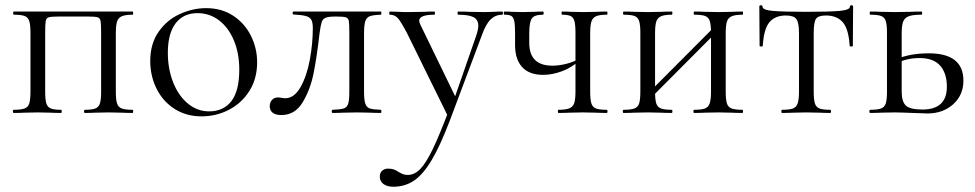

<svg xmlns="http://www.w3.org/2000/svg" viewBox="-20 -430 3711 731"><path d="M485 0Q459 0 444 -1L394 -2L341 -1Q327 0 303 0Q300 0 300 -6Q300 -12 303 -12Q330 -12 343 -17Q356 -22 360.5 -36.5Q365 -51 365 -81V-305Q365 -339 363 -350Q361 -361 352 -364Q343 -367 317 -367H201Q174 -367 165 -364Q156 -361 154 -349.5Q152 -338 152 -303V-81Q152 -50 156.5 -36Q161 -22 173.5 -17Q186 -12 213 -12Q215 -12 215 -6Q215 0 213 0Q188 0 174 -1L125 -2L72 -1Q58 0 32 0Q29 0 29 -6Q29 -12 32 -12Q60 -12 73.5 -17Q87 -22 91.5 -36.5Q96 -51 96 -81V-305Q96 -335 91.5 -349.5Q87 -364 74 -369Q61 -374 33 -374Q30 -374 30 -380Q30 -386 33 -386H485Q487 -386 487 -380Q487 -374 485 -374Q457 -374 443.5 -368Q430 -362 425.5 -347.5Q421 -333 421 -303V-81Q421 -51 425.5 -36.5Q430 -22 443.5 -17Q457 -12 485 -12Q487 -12 487 -6Q487 0 485 0Z M552 -198Q552 -263 583.5 -308.5Q615 -354 664.5 -376.5Q714 -399 765 -399Q824 -399 868 -370Q912 -341 935.5 -293.5Q959 -246 959 -193Q959 -131 930 -84.5Q901 -38 852.5 -12.5Q804 13 747 13Q689 13 644.5 -15.5Q600 -44 576 -92.5Q552 -141 552 -198ZM891 -165Q891 -227 870.5 -276Q850 -325 814 -352.5Q778 -380 732 -380Q678 -380 648.5 -341Q619 -302 619 -229Q619 -168 639 -117Q659 -66 695 -36Q731 -6 776 -6Q831 -6 861 -45Q891 -84 891 -165Z M1007 -25Q1007 -41 1016 -50Q1025 -59 1038 -59Q1045 -59 1052 -57.5Q1059 -56 1066 -56Q1100 -56 1124 -98Q1148 -140 1159.5 -202Q1171 -264 1171 -323Q1171 -345 1165 -355Q1159 -365 1144.5 -369Q1130 -373 1097 -375Q1094 -375 1094 -380.5Q1094 -386 1097 -386H1258H1430Q1432 -386 1432 -380Q1432 -374 1430 -374Q1401 -373 1388.5 -368.5Q1376 -364 1371 -350Q1366 -336 1366 -303V-81Q1366 -49 1371 -35Q1376 -21 1388 -17Q1400 -13 1430 -12Q1432 -12 1432 -6Q1432 0 1430 0Q1404 0 1390 -1L1340 -2L1286 -1Q1271 0 1246 0Q1243 0 1243 -6Q1243 -12 1246 -12Q1276 -13 1288.5 -17Q1301 -21 1305.5 -34.5Q1310 -48 1310 -81V-305Q1310 -339 1308 -350Q1306 -361 1297 -364Q1288 -367 1262 -367H1256Q1231 -367 1220 -362.5Q1209 -358 1205 -346.5Q1201 -335 1197 -306Q1186 -210 1173.5 -149Q1161 -88 1132 -40Q1103 8 1051 8Q1029 8 1018 -1Q1007 -10 1007 -25Z M1892 -374Q1867 -374 1848.5 -356.5Q1830 -339 1815 -297L1693 28Q1656 125 1623.5 179.5Q1591 234 1556.5 257.5Q1522 281 1477 281Q1455 281 1440.5 271Q1426 261 1426 242Q1426 228 1435 220Q1444 212 1457 212Q1470 212 1479 215Q1488 218 1498 225Q1500 226 1509.5 231Q1519 236 1533 236Q1558 236 1580 213.5Q1602 191 1627.5 138Q1653 85 1689 -10L1688 18L1530 -303Q1507 -347 1495 -360.5Q1483 -374 1464 -374Q1462 -374 1462 -380Q1462 -386 1464 -386L1498 -385Q1510 -384 1531 -384L1595 -385Q1609 -386 1634 -386Q1636 -386 1636 -380Q1636 -374 1634 -374Q1576 -374 1576 -351Q1576 -345 1581 -335L1718 -53L1695 -12L1793 -294Q1801 -318 1801 -332Q1801 -355 1783 -364.5Q1765 -374 1724 -374Q1722 -374 1722 -380Q1722 -386 1724 -386Q1751 -386 1765 -385L1825 -384L1861 -385Q1871 -386 1892 -386Q1895 -386 1895 -380Q1895 -374 1892 -374Z M2120 -374Q2118 -374 2118 -380Q2118 -386 2120 -386Q2142 -386 2155 -385L2200 -384L2251 -385Q2266 -386 2290 -386Q2293 -386 2293 -380Q2293 -374 2290 -374Q2262 -374 2249 -368Q2236 -362 2231.5 -347.5Q2227 -333 2227 -303V-81Q2227 -51 2231.5 -36.5Q2236 -22 2249 -17Q2262 -12 2290 -12Q2293 -12 2293 -6Q2293 0 2290 0Q2265 0 2250 -1L2200 -2L2147 -1Q2132 0 2106 0Q2104 0 2104 -6Q2104 -12 2106 -12Q2134 -12 2147.5 -17.5Q2161 -23 2166 -37Q2171 -51 2171 -81V-305Q2171 -335 2167 -349.5Q2163 -364 2152.5 -369Q2142 -374 2120 -374ZM1995 -267Q1995 -180 2083 -180Q2109 -180 2138 -187.5Q2167 -195 2189 -209L2191 -203Q2156 -172 2119 -158.5Q2082 -145 2048 -145Q1995 -145 1968 -174.5Q1941 -204 1941 -259V-305Q1941 -335 1938 -349.5Q1935 -364 1927 -369Q1919 -374 1901 -374Q1898 -374 1898 -380Q1898 -386 1901 -386Q1920 -386 1930 -385L1970 -384L2013 -385Q2026 -386 2047 -386Q2050 -386 2050 -380Q2050 -374 2047 -374Q2015 -374 2005 -360Q1995 -346 1995 -303Z M2435 -62 2706 -334 2720 -320 2449 -48ZM2355 -374Q2352 -374 2352 -380Q2352 -386 2355 -386Q2380 -386 2394 -385L2447 -384L2498 -385Q2513 -386 2538 -386Q2540 -386 2540 -380Q2540 -374 2538 -374Q2510 -374 2496.5 -368Q2483 -362 2478.5 -347.5Q2474 -333 2474 -303V-81Q2474 -51 2478.5 -36.5Q2483 -22 2496.5 -17Q2510 -12 2538 -12Q2540 -12 2540 -6Q2540 0 2538 0Q2512 0 2497 -1L2447 -2L2394 -1Q2380 0 2354 0Q2351 0 2351 -6Q2351 -12 2354 -12Q2382 -12 2395.5 -17Q2409 -22 2413.5 -36.5Q2418 -51 2418 -81V-305Q2418 -335 2413.5 -349.5Q2409 -364 2396 -369Q2383 -374 2355 -374ZM2624 -374Q2621 -374 2621 -380Q2621 -386 2624 -386Q2649 -386 2663 -385L2716 -384L2767 -385Q2782 -386 2807 -386Q2809 -386 2809 -380Q2809 -374 2807 -374Q2779 -374 2765.5 -368Q2752 -362 2747.5 -347.5Q2743 -333 2743 -303V-81Q2743 -51 2747.5 -36.5Q2752 -22 2765.5 -17Q2779 -12 2807 -12Q2809 -12 2809 -6Q2809 0 2807 0Q2781 0 2766 -1L2716 -2L2662 -1Q2648 0 2623 0Q2620 0 2620 -6Q2620 -12 2623 -12Q2651 -12 2664 -17Q2677 -22 2682 -36.5Q2687 -51 2687 -81V-305Q2687 -335 2682.5 -349.5Q2678 -364 2665 -369Q2652 -374 2624 -374Z M2957 -12Q2986 -12 2999 -17Q3012 -22 3017 -36.5Q3022 -51 3022 -81V-303Q3022 -344 3012 -357.5Q3002 -371 2972 -371Q2931 -371 2909.5 -345.5Q2888 -320 2884 -255Q2884 -253 2878 -253Q2872 -253 2872 -255L2871 -405Q2871 -410 2877 -410Q2883 -410 2883 -405Q2883 -392 2922 -388.5Q2961 -385 3050 -385Q3137 -385 3176.5 -388.5Q3216 -392 3216 -405Q3216 -410 3222 -410Q3228 -410 3228 -405L3227 -255Q3227 -253 3221 -253Q3215 -253 3215 -255Q3211 -320 3188.5 -345.5Q3166 -371 3125 -371Q3095 -371 3086.5 -358Q3078 -345 3078 -303V-81Q3078 -51 3082.5 -36.5Q3087 -22 3100 -17Q3113 -12 3141 -12Q3144 -12 3144 -6Q3144 0 3141 0Q3116 0 3102 -1L3050 -2L2999 -1Q2984 0 2957 0Q2955 0 2955 -6Q2955 -12 2957 -12Z M3492 -13Q3585 -13 3585 -100Q3585 -151 3559.5 -180Q3534 -209 3481 -209Q3434 -209 3395 -190L3389 -203Q3442 -227 3516 -227Q3648 -227 3648 -123Q3648 -68 3609 -33Q3570 2 3511 2Q3496 2 3454 0Q3406 -2 3386 -2L3333 -1Q3319 0 3293 0Q3290 0 3290 -6Q3290 -12 3293 -12Q3321 -12 3334.5 -17Q3348 -22 3352.5 -36.5Q3357 -51 3357 -81V-305Q3357 -335 3352.5 -349.5Q3348 -364 3335 -369Q3322 -374 3294 -374Q3291 -374 3291 -380Q3291 -386 3294 -386Q3319 -386 3333 -385L3386 -384L3444 -385Q3460 -386 3488 -386Q3491 -386 3491 -380Q3491 -374 3488 -374Q3455 -374 3439.5 -368Q3424 -362 3418.5 -347.5Q3413 -333 3413 -303V-81Q3413 -43 3429 -28Q3445 -13 3492 -13Z"/></svg>

Font: Cormorant
Style: Regular
Weight: 400
Designer: Christian Thalmann (Catharsis Fonts)
Foundry: Catharsis Fonts
Version: Version 4.000